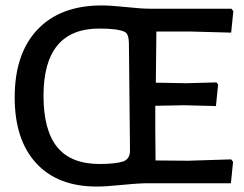

<svg xmlns="http://www.w3.org/2000/svg" viewBox="-20 -674 898 706"><path d="M354 -654Q387 -654 444 -648Q501 -642 529 -642H831L838 -633L830 -554L684 -558H555L553 -370L664 -368L776 -371L782 -363L774 -284L657 -287L551 -285V-198L552 -84L672 -83L830 -88L837 -79L829 0H529Q499 -1 433.5 5.5Q368 12 336 12Q192 12 113 -74Q34 -160 34 -316Q34 -477 118 -565.5Q202 -654 354 -654ZM345 -569Q140 -569 140 -322Q140 -195 190.5 -133Q241 -71 346 -71Q405 -71 435 -81Q458 -91 458 -120L454 -516Q453 -549 440 -556Q416 -569 345 -569Z"/></svg>

Font: Alegreya Sans Medium
Style: Regular
Weight: 500
Designer: Juan Pablo del Peral
Foundry: Huerta Tipografica
Version: Version 2.007